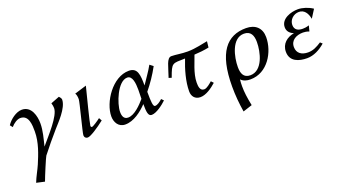

<svg xmlns="http://www.w3.org/2000/svg" viewBox="-59 -1026 3333 1868"><g transform="rotate(-20 1607.0 -92.0)"><path d="M34 -361 55 -335C80 -366 121 -393 153 -393C241 -393 242 -287 242 -222C242 -108 197 1 159 91C139 138 104 197 83 252L168 271C185 223 258 49 267 37C325 -37 381 -105 444 -177C481 -220 598 -335 598 -423C598 -435 586 -450 577 -459C549 -447 516 -436 487 -424C493 -403 496 -388 496 -372C496 -290 355 -141 280 -51C298 -126 320 -201 320 -278C320 -352 294 -464 194 -464C136 -464 67 -413 34 -361Z M673 -26C673 -2 688 10 707 10C737 10 824 -48 890 -100L873 -130C852 -113 793 -73 780 -73C774 -73 768 -79 768 -87C768 -106 839 -386 861 -471L737 -433C746 -421 751 -398 751 -371C751 -343 673 -52 673 -26Z M991 -104C991 -46 1022 16 1094 16C1182 16 1267 -50 1325 -111C1325 -27 1331 16 1367 16C1416 16 1490 -41 1526 -76L1504 -98C1480 -76 1452 -55 1427 -55C1406 -55 1402 -105 1402 -210C1455 -275 1504 -346 1546 -424L1511 -451C1476 -387 1434 -333 1398 -277C1398 -388 1392 -464 1302 -464C1132 -464 991 -250 991 -104ZM1086 -116C1086 -200 1165 -407 1265 -407C1319 -407 1327 -325 1327 -259C1327 -230 1325 -165 1325 -165C1283 -116 1209 -38 1143 -38C1098 -38 1086 -74 1086 -116Z M1643 -266 1672 -257C1723 -399 1726 -385 1858 -389C1820 -293 1786 -177 1786 -74C1786 -25 1814 16 1872 16C1930 16 1996 -31 2040 -71L2018 -95C1998 -78 1960 -43 1932 -43C1886 -43 1884 -95 1884 -130C1884 -225 1940 -338 1957 -393C2003 -395 2060 -401 2109 -411L2116 -474C2070 -467 1989 -444 1906 -444C1841 -444 1786 -456 1740 -456C1691 -456 1679 -368 1643 -266Z M2195 26C2195 115 2203 203 2217 290L2312 259C2295 175 2287 115 2287 55C2287 32 2288 9 2291 -15C2317 12 2351 20 2388 20C2566 20 2671 -162 2671 -315C2671 -409 2612 -464 2515 -464C2317 -464 2195 -329 2195 26ZM2312 -134C2312 -237 2351 -420 2478 -420C2549 -420 2570 -367 2570 -301C2570 -196 2528 -18 2400 -18C2330 -18 2312 -71 2312 -134Z M2802 -114C2802 -12 2893 15 2977 15C3045 15 3112 -20 3166 -68L3145 -87C3097 -56 3057 -35 3005 -35C2940 -35 2891 -65 2891 -131C2891 -202 2953 -234 3022 -234C3041 -234 3060 -231 3085 -222L3100 -280C3071 -271 3053 -269 3034 -269C2985 -269 2950 -288 2950 -338C2950 -392 2997 -436 3053 -436C3106 -436 3138 -393 3149 -330L3203 -415C3159 -445 3100 -464 3052 -464C2982 -464 2873 -431 2873 -342C2873 -298 2902 -272 2938 -258C2864 -245 2802 -197 2802 -114Z"/></g></svg>

Font: KpRoman
Style: SemiboldItalic
Weight: 600
Italic angle: -11°
Version: Version 0.66